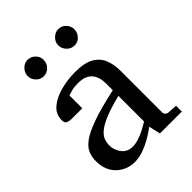

<svg xmlns="http://www.w3.org/2000/svg" viewBox="-204 -801 917 917"><g transform="rotate(-45 254.5 -342.0)"><path d="M492.2 0H344.2L331.1 -59.1Q331.1 -59.1 316.2 -48.3Q301.3 -37.6 276.9 -23.4Q252.4 -9.3 222.9 1.5Q193.4 12.2 164.1 12.2Q109.9 12.2 72 -23.9Q34.2 -60.1 34.2 -123Q34.2 -150.9 44.2 -174.8Q54.2 -198.7 84.2 -220.5Q114.3 -242.2 173.6 -262.9Q232.9 -283.7 331.1 -305.2Q331.1 -306.6 331.1 -317.4Q331.1 -328.1 331.1 -338.1Q331.1 -348.1 331.1 -348.1Q331.1 -446.8 237.8 -446.8Q211.9 -446.8 193.1 -441.9Q174.3 -437 167 -434.1V-347.2H94.2Q80.6 -347.2 68.8 -352.3Q57.1 -357.4 57.1 -376Q57.1 -417 88.4 -443.1Q119.6 -469.2 167.7 -481.7Q215.8 -494.1 265.1 -494.1Q327.1 -494.1 361.3 -474.9Q395.5 -455.6 409.2 -421.6Q422.9 -387.7 422.9 -344.2V-64Q422.9 -54.7 429 -48.8Q435.1 -43 443.8 -42L492.2 -39.1ZM331.1 -94.2V-267.1Q263.7 -250.5 223.9 -233.6Q184.1 -216.8 164.6 -200Q145 -183.1 138.9 -165.8Q132.8 -148.4 132.8 -129.9Q132.8 -99.1 152.6 -73Q172.4 -46.9 208 -46.9Q228 -46.9 249.5 -54Q271 -61 289.6 -70.6Q308.1 -80.1 319.6 -87.2Q331.1 -94.2 331.1 -94.2ZM407.2 -641.1Q407.2 -618.7 391.6 -601.8Q376 -585 353.5 -585Q331.1 -585 314.7 -601.8Q298.3 -618.7 298.3 -641.1Q298.3 -662.1 314.9 -679Q331.5 -695.8 353.5 -695.8Q376 -695.8 391.6 -679.2Q407.2 -662.6 407.2 -641.1ZM200.2 -641.1Q200.2 -618.7 184.1 -601.8Q168 -585 145.5 -585Q123.5 -585 107.4 -601.6Q91.3 -618.2 91.3 -640.1Q91.3 -661.6 107.4 -678.7Q123.5 -695.8 145.5 -695.8Q168 -695.8 184.1 -679.7Q200.2 -663.6 200.2 -641.1Z"/></g></svg>

Font: Eeyek
Style: Regular
Weight: 400
Designer: Pravabati Chingangbam and Tabish
Foundry: SIL International
Version: Version 2.000